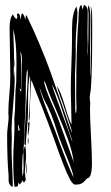

<svg xmlns="http://www.w3.org/2000/svg" viewBox="-20 -736 452 781"><path d="M311 -716 316 -697 321 -716Q337 -710 337 -688Q337 -674 336.5 -645Q336 -616 336 -602Q336 -594 336.5 -576Q337 -558 337 -550Q337 -546 336.5 -537Q336 -528 336 -523Q336 -521 336.5 -516.5Q337 -512 337 -510Q340 -566 340 -679Q340 -684 339 -691.5Q338 -699 338 -703Q338 -707 340 -715Q348 -699 348 -658Q348 -646 347 -621Q346 -596 346 -583Q346 -563 346.5 -534.5Q347 -506 347 -491Q347 -485 346.5 -468.5Q346 -452 346 -444Q346 -431 347 -425Q350 -472 350 -538Q350 -545 349.5 -561Q349 -577 349 -585Q349 -600 350 -629Q351 -658 351 -672Q351 -678 350 -691.5Q349 -705 349 -712Q355 -694 355 -664V-590Q355 -458 350 -382Q350 -376 347.5 -360.5Q345 -345 345 -338Q345 -334 346 -327Q347 -320 347 -317Q347 -313 346.5 -305.5Q346 -298 346 -294Q346 -257 350 -183.5Q354 -110 354 -75Q354 -11 335 -11Q332 -8 326.5 -2Q321 4 319 5.5Q317 7 312 10Q307 13 301 14Q295 15 286 15Q276 15 263.5 -8.5Q251 -32 236 -72Q221 -112 220 -114Q173 -248 127 -360Q125 -364 118.5 -382.5Q112 -401 107 -410Q101 -316 101 -269Q101 -251 98 -242Q97 -249 97 -262Q103 -321 103 -412Q103 -419 101 -429Q94 -396 94 -318V-291Q94 -255 89.5 -208.5Q85 -162 85 -146Q79 -146 79 -153Q79 -187 82 -226Q83 -257 88 -331.5Q93 -406 93 -441Q93 -445 91 -455Q85 -428 85 -372Q85 -316 83 -289Q82 -279 80.5 -231.5Q79 -184 77 -145Q75 -106 72 -106Q72 -101 71 -80.5Q70 -60 70 -51Q70 -29 72 -19Q76 -32 76 -54Q76 -63 75.5 -80Q75 -97 75 -105Q75 -135 83 -143Q86 -126 86 -101Q86 -91 83.5 -67Q81 -43 81 -32Q81 -28 83 -18Q85 -8 85 -4Q83 0 77 8Q75 5 73 -3L61 15L55 6Q55 8 54.5 11.5Q54 15 53.5 16Q53 17 52.5 19Q52 21 50.5 22Q49 23 46 23.5Q43 24 39 24Q34 -13 34 -88Q34 -112 36.5 -157.5Q39 -203 39 -225Q39 -229 38.5 -239Q38 -249 38 -254Q42 -287 42 -327.5Q42 -368 46 -401Q46 -413 46.5 -440Q47 -467 47 -481Q47 -569 34 -616Q34 -602 35 -579.5Q36 -557 36.5 -538.5Q37 -520 37 -504Q37 -494 36.5 -474Q36 -454 36 -444Q36 -439 36.5 -429Q37 -419 37 -414Q38 -421 38.5 -433.5Q39 -446 39 -450Q40 -442 40 -427Q40 -382 33.5 -308Q27 -234 27 -213Q27 -206 27.5 -192.5Q28 -179 28 -172Q28 -165 27.5 -151Q27 -137 27 -130Q27 -106 29.5 -57Q32 -8 32 15Q32 17 31.5 20.5Q31 24 31 25Q15 16 15 -3V-22Q9 -86 9 -188Q9 -201 12 -224.5Q15 -248 15 -259Q15 -262 14.5 -268.5Q14 -275 14 -278Q14 -311 18 -351.5Q22 -392 22 -428Q22 -459 20.5 -525.5Q19 -592 19 -622Q19 -664 33 -678Q35 -668 47 -658Q48 -660 51 -668Q49 -674 49 -677Q49 -681 53 -681Q57 -681 59 -677Q61 -673 62.5 -665Q64 -657 65 -655Q65 -681 71 -681Q75 -681 83 -658L84 -655V-662Q84 -671 87 -675Q115 -618 141 -556Q167 -494 182.5 -451Q198 -408 224 -333Q250 -258 265 -215Q266 -211 273 -195Q272 -209 257 -250Q253 -261 243 -292.5Q233 -324 226 -340Q213 -376 212 -386Q227 -363 244.5 -303.5Q262 -244 271 -229Q271 -254 269.5 -300.5Q268 -347 268 -370Q268 -411 270.5 -476Q273 -541 273 -583V-620Q273 -680 291 -710Q295 -694 295 -684Q295 -666 291.5 -626.5Q288 -587 288 -567V-519Q288 -497 286.5 -467.5Q285 -438 285 -430Q285 -418 285.5 -370.5Q286 -323 286 -298Q286 -282 288 -274Q291 -279 291 -293V-303Q291 -310 290.5 -324Q290 -338 290 -346Q290 -546 299 -653Q299 -656 299.5 -668.5Q300 -681 300.5 -688.5Q301 -696 303.5 -705Q306 -714 311 -716ZM69 -493Q69 -519 63 -525Q66 -505 66 -467V-424Q66 -416 65.5 -399Q65 -382 65 -373L59 -376L66 -361Q66 -382 67.5 -426.5Q69 -471 69 -493ZM38 -473Q38 -477 38.5 -487Q39 -497 39 -502Q39 -498 39.5 -490.5Q40 -483 40 -480Q40 -476 39.5 -469Q39 -462 39 -459Q39 -461 38.5 -465.5Q38 -470 38 -473ZM173 -375Q172 -379 170 -384Q168 -389 167 -392Q166 -395 164 -399.5Q162 -404 159 -407Q161 -382 191 -314L199 -296Q216 -257 243 -180Q270 -103 280 -76Q275 -117 257.5 -166.5Q240 -216 212 -280Q184 -344 173 -375ZM258 -211Q251 -231 238.5 -271Q226 -311 214.5 -341.5Q203 -372 191 -392Q200 -360 261 -197Q262 -194 266.5 -179.5Q271 -165 275 -158Q274 -165 258 -211ZM160 -330Q155 -339 149.5 -356Q144 -373 140 -380Q149 -349 157.5 -324.5Q166 -300 179.5 -266.5Q193 -233 201 -213Q256 -61 279 -14Q279 -22 273 -40.5Q267 -59 261 -74.5Q255 -90 244 -116.5Q233 -143 230 -152Q220 -176 209.5 -209.5Q199 -243 188 -271Q177 -299 160 -330ZM100 -242V-228Q100 -213 94 -183Q94 -185 93.5 -188.5Q93 -192 93 -194Q93 -203 95 -221Q95 -225 94.5 -228Q94 -231 94 -232V-234Q94 -236 100 -242ZM55 -229 53 -224Q53 -214 56 -203Q58 -206 61 -208Q57 -213 55 -229ZM93 -163Q93 -172 94 -177Q96 -169 96 -164Q96 -158 94 -148Q93 -153 93 -163ZM85 -24Q87 -64 90 -75Q90 -38 85 -24Z"/></svg>

Font: Because We Create
Style: Regular
Weight: 400
Designer: Liz Wetzel, Aaron Williamson, Russ McMullin
Foundry: Red Hat
Version: Version 1.000